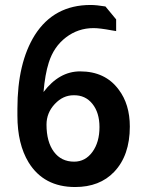

<svg xmlns="http://www.w3.org/2000/svg" viewBox="-20 -742 577 772"><path d="M155 -372Q218 -455 302 -455Q403 -455 457 -382Q502 -323 502 -233Q502 -117 439 -51Q381 10 282 10Q156 10 95 -89Q50 -163 50 -277V-305Q50 -489 120 -601Q197 -722 344 -722Q368 -722 404 -716L447 -664V-617Q442 -618 429 -620Q381 -629 356 -629Q294 -629 245 -591.5Q196 -554 176 -490Q161 -443 155 -372ZM380 -231Q380 -289 351.5 -324.5Q323 -360 276 -359Q233 -359 200 -323.5Q167 -288 167 -241Q167 -172 196.5 -132Q226 -92 278 -92Q323 -92 351.5 -131Q380 -170 380 -231Z"/></svg>

Font: Almarai Bold
Style: Regular
Weight: 700
Designer: Boutros International 2019
Foundry: Created by Boutros International 2019
Version: Version 1.10